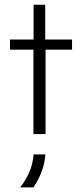

<svg xmlns="http://www.w3.org/2000/svg" viewBox="-20 -576 352 825"><path d="M123.6 0V-362.5H22.9V-406.2H124.3V-555.6H174.3V-406.2H289.6V-362.5H175.7V0ZM66.7 229.2Q89.6 200.7 105.2 165.6Q120.8 130.6 124.3 87.5H175Q172.2 126.4 158.7 161.8Q145.1 197.2 123.6 229.2Z"/></svg>

Font: Afacad Flux Light
Style: Regular
Weight: 300
Designer: Kristian Moeller
Foundry: Dicotype
Version: Version 1.100